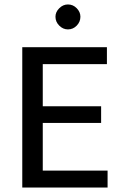

<svg xmlns="http://www.w3.org/2000/svg" viewBox="-20 -842 541 862"><path d="M80 -630H460V-554H172V-365H434V-290H172V-76H463V0H80ZM229 -767Q229 -788 246 -805Q263 -822 285 -822Q308 -822 324.5 -805Q341 -788 341 -767Q341 -744 324.5 -727Q308 -710 285 -710Q263 -710 246 -727Q229 -744 229 -767Z"/></svg>

Font: Mukta
Style: Regular
Weight: 400
Designer: Girish Dalvi and Yashodeep Gholap
Foundry: Ek Type
Version: Version 2.538;PS 1.001;hotconv 16.6.51;makeotf.lib2.5.65220;